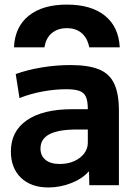

<svg xmlns="http://www.w3.org/2000/svg" viewBox="-20 -817 600 847"><path d="M275 -796.7Q382.3 -796.7 442.9 -747.7Q503.6 -698.7 508.3 -608.3H373.7Q366 -648.7 340.5 -670.7Q315 -692.7 275 -692.7Q234.3 -692.7 208.3 -670.7Q182.3 -648.7 176.3 -608.3H41.7Q45.7 -698.7 106.8 -747.7Q168 -796.7 275 -796.7ZM193.3 10Q117 10 72.5 -32.8Q28 -75.7 28 -148.7Q28 -238 98.7 -286.7Q169.3 -335.3 299.4 -335.3H367.4Q367.4 -370.4 359.2 -389.4Q351 -408.4 330.4 -415.9Q309.7 -423.4 272.7 -423.4Q222.3 -423.4 168 -413.4Q113.7 -403.4 66 -384.4L49.3 -490.3Q100.7 -509 164 -519.5Q227.3 -530 291 -530Q370.3 -530 417 -510.8Q463.6 -491.7 484.1 -447.3Q504.6 -403 504.6 -328.7V0H374L372.7 -60H370.7Q343 -28.3 294 -9.2Q245 10 193.3 10ZM244 -93.6Q279.3 -93.6 307.2 -106.1Q335 -118.6 351.2 -139.8Q367.4 -161 367.4 -187V-245.7H319.3Q238.3 -245.7 198.5 -225Q158.6 -204.3 158.6 -162Q158.6 -130 180.8 -111.8Q203 -93.6 244 -93.6Z"/></svg>

Font: M PLUS 1 Thin
Style: Regular
Weight: 100
Designer: Coji Morishita
Foundry: UNDERFOREST DESIGN
Version: Version 1.001